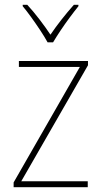

<svg xmlns="http://www.w3.org/2000/svg" viewBox="-20 -849 423 803"><path d="M347 -66H37V-86L314 -569H59V-594H348V-576L69 -91H347ZM179 -672Q167 -694 148.5 -722Q130 -750 110.5 -777Q91 -804 75 -823V-829H94Q119 -802 145 -768Q171 -734 191 -704Q234 -767 289 -829H308V-823Q291 -802 271 -775Q251 -748 233 -721Q215 -694 202 -672Z"/></svg>

Font: Noto Sans Malayalam UI SemiCondensed Thin
Style: Regular
Weight: 100
Width: 4
Designer: Jelle Bosma - Monotype Design Team
Foundry: Monotype Imaging Inc.
Version: Version 2.104; ttfautohint (v1.8.4.7-5d5b)